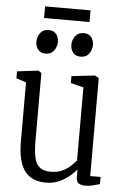

<svg xmlns="http://www.w3.org/2000/svg" viewBox="-60 -941 643 995"><g transform="rotate(5 261.0 -443.0)"><path d="M423.5 9Q400.5 9 387.5 0.8Q374.5 -7.5 374.5 -33V-71Q359.5 -53 336.5 -34Q313.5 -15 283.5 -2Q253.5 11 217 11Q142 11 105.8 -37.8Q69.5 -86.5 69.5 -191V-497.5L18 -514.5V-550.5L127.5 -564H129L144.5 -552.5V-202.5Q144.5 -149 151.8 -114.5Q159 -80 179 -63.8Q199 -47.5 236.5 -47.5Q271.5 -47.5 296.5 -59.2Q321.5 -71 339 -87.2Q356.5 -103.5 368 -117.5V-497.5L301 -514.5V-550.5L421 -564H423L443 -552.5V-43H497.5L496.5 -6Q482 -1.5 462.5 3.8Q443 9 423.5 9ZM156 -655Q131.5 -655 118 -671.5Q104.5 -688 104.5 -712.5Q104.5 -737 119.2 -757.5Q134 -778 163 -778H164Q189 -778 202.2 -761.5Q215.5 -745 215.5 -720.5Q215.5 -696 200.8 -675.5Q186 -655 157 -655ZM338 -655Q313.5 -655 300 -671.5Q286.5 -688 286.5 -712.5Q286.5 -737 301.5 -757.5Q316.5 -778 345 -778H346Q371 -778 384.5 -761.5Q398 -745 398 -720.5Q398 -696 383.2 -675.5Q368.5 -655 339 -655ZM370 -898.5V-838H133.5V-898.5Z"/></g></svg>

Font: Merriweather 24pt SemiCondensed Light
Style: Regular
Weight: 300
Width: 4
Designer: Eben Sorkin
Foundry: Eben Sorkin
Version: Version 2.100